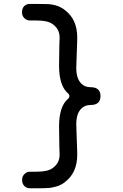

<svg xmlns="http://www.w3.org/2000/svg" viewBox="-20 -852 640 1003"><path d="M181.5 131.5H136Q120 131.5 107.5 120Q95.5 108.5 95.5 87Q95.5 69 108 57Q120 45 136 45H170Q227.5 45 252 28Q291.5 2 291.5 -44Q291.5 -56.5 290 -86.5L288.5 -190.5Q288.5 -296 335 -335.5Q342.5 -341.5 342.5 -350Q342.5 -358.5 335 -364.5Q288.5 -404.5 288.5 -509.5L290 -613.5Q291.5 -643.5 291.5 -656Q291.5 -702 252 -728Q227.5 -745 170 -745H135.5Q119.5 -745 107.5 -757Q95 -769 95 -787Q95 -809.5 107 -820.5Q118.5 -831.5 135.5 -831.5Q174.5 -831.5 199 -831.2Q223.5 -831 233 -830.5Q286 -826.5 320 -798.5Q383.5 -750 383.5 -656.5Q383.5 -646.5 382.8 -625.5Q382 -604.5 381 -573.5Q380 -542.5 379.2 -523Q378.5 -503.5 378.5 -496Q378.5 -441.5 405 -415Q423.5 -396.5 453 -396.5Q505 -396.5 505 -350Q505 -303.5 453 -303.5Q423.5 -303.5 405 -285Q378.5 -258.5 378.5 -204Q378.5 -196.5 379.2 -177Q380 -157.5 381 -126.5Q382 -95.5 382.8 -74.5Q383.5 -53.5 383.5 -43.5Q383.5 50 320 98.5Q302 113.5 277 121.5Q264.5 125 253.8 127.2Q243 129.5 233 130Q213.5 131.5 181.5 131.5Z"/></svg>

Font: Maple Mono SC NF
Style: Regular
Weight: 400
Designer: subframe7536
Version: Version 4.2; ttfautohint (v1.8.4.7-5d5b-dirty);Nerd Fonts 6.